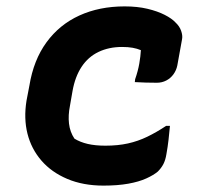

<svg xmlns="http://www.w3.org/2000/svg" viewBox="-20 -569 640 601"><path d="M370 -549Q410 -549 441.5 -541.5Q473 -534 495.5 -522.5Q518 -511 529 -499Q542 -487 547 -472.5Q552 -458 550 -447L535 -364Q532 -349 523 -336.5Q514 -324 500.5 -317Q487 -310 471 -310Q454 -310 436.5 -310.5Q419 -311 402 -312L403 -321Q412 -347 416 -370Q420 -393 421 -412Q409 -417 395 -419.5Q381 -422 362 -422Q321 -422 288.5 -406.5Q256 -391 235.5 -360Q215 -329 207 -284L199 -238Q193 -208 196 -182Q199 -156 213 -135Q231 -124 254.5 -118.5Q278 -113 310 -113Q349 -113 380.5 -120Q412 -127 441 -141Q470 -155 500 -175H512Q510 -153 507.5 -131Q505 -109 501 -87Q498 -68 491.5 -55.5Q485 -43 474 -32Q461 -21 438 -10.5Q415 0 381.5 6Q348 12 304 12Q240 12 190.5 -9Q141 -30 109.5 -66.5Q78 -103 66 -150.5Q54 -198 63 -254L72 -301Q85 -381 125.5 -436.5Q166 -492 228.5 -520.5Q291 -549 370 -549Z"/></svg>

Font: Rec Mono Semicasual
Style: Bold Italic
Weight: 700
Italic angle: -10°
Version: Version 1.085; ttfautohint (v1.8.4.7-5d5b)